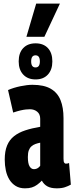

<svg xmlns="http://www.w3.org/2000/svg" viewBox="-20 -1016 407 1046"><path d="M5.8 -146.6Q5.8 -192.4 18.7 -223.5Q31.6 -254.6 56.7 -274.3Q81.8 -294 117.7 -305.8Q153.6 -317.6 199 -325.2V-368.8Q199 -394.2 182.7 -407.5Q166.4 -420.8 143.2 -420.8Q134 -420.8 121.4 -419.6Q108.8 -418.4 91.9 -414.5Q75 -410.6 51.8 -402.8L23.8 -525.4Q54.2 -538.6 91.4 -546.3Q128.6 -554 156.8 -554Q219.6 -554 256.6 -532.4Q293.6 -510.8 309.8 -470.4Q326 -430 326 -372.4V-151.8Q326 -135.2 329.8 -129.8Q333.6 -124.4 338.4 -124.4Q342.6 -124.4 347.5 -125.2Q352.4 -126 356.2 -128.2L366 -10.2Q351.6 -2 333.7 4Q315.8 10 289.2 10Q257 10 237.7 -1Q218.4 -12 208 -32Q195 -18.6 181.8 -9.1Q168.6 0.4 153.3 5.2Q138 10 116 10Q86.6 10 65.6 -2.9Q44.6 -15.8 31.2 -37.5Q17.8 -59.2 11.8 -87.5Q5.8 -115.8 5.8 -146.6ZM131.8 -160.4Q131.8 -125.2 141.1 -109.8Q150.4 -94.4 164.6 -94.4Q172 -94.4 178.4 -96.7Q184.8 -99 190.2 -103.5Q195.6 -108 199 -113V-238.6Q185 -235.8 173 -231.5Q161 -227.2 151.4 -218.8Q141.8 -210.4 136.8 -196.6Q131.8 -182.8 131.8 -160.4ZM173.9 -583.3Q131.1 -583.3 106.5 -609.8Q81.8 -636.2 81.8 -681.5Q81.8 -728 106.5 -754Q131.1 -779.9 173.9 -779.9Q216.6 -779.9 240.9 -754Q265.2 -728 265.2 -681.5Q265.2 -636.2 240.9 -609.8Q216.6 -583.3 173.9 -583.3ZM173.5 -648.6Q197.2 -648.6 197.2 -681.6Q197.2 -714.6 173.5 -714.6Q149.8 -714.6 149.8 -681.6Q149.8 -648.6 173.5 -648.6ZM123.9 -815.4 177.1 -996.2H306.3L221.7 -815.4Z"/></svg>

Font: Georama ExtraCondensed Thin
Style: Regular
Weight: 100
Width: 2
Designer: Jean-Baptiste Levee
Foundry: Production Type
Version: Version 1.001